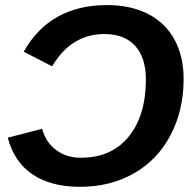

<svg xmlns="http://www.w3.org/2000/svg" viewBox="-20 -718 762 748"><path d="M548.3 -408.7Q548.3 -493.2 506.6 -539.3Q464.8 -585.4 387.2 -585.4Q257.3 -585.4 183.1 -459.5L72.3 -516.6Q174.8 -698.2 397 -698.2Q490.2 -698.2 557.9 -663.1Q625.5 -627.9 660.4 -562.7Q695.3 -497.6 695.3 -410.6Q695.3 -287.6 644 -190.7Q592.8 -93.8 500.7 -42Q408.7 9.8 291.5 9.8Q179.2 9.8 107.2 -38.3Q35.2 -86.4 10.3 -181.6L144 -216.3Q158.2 -164.1 198.2 -133.8Q238.3 -103.5 295.9 -103.5Q414.1 -103.5 481.2 -185.5Q548.3 -267.6 548.3 -408.7Z"/></svg>

Font: Liberation Sans
Style: Bold Italic
Weight: 700
Italic angle: -12°
Designer: Steve Matteson
Foundry: Ascender Corporation
Version: Version 2.1.5